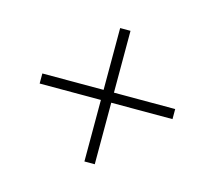

<svg xmlns="http://www.w3.org/2000/svg" viewBox="-75 -727 722 645"><g transform="rotate(15 286.0 -404.0)"><path d="M268 -172V-386H55V-421H268V-636H304V-421H517V-386H304V-172Z"/></g></svg>

Font: Noto Sans Tamil UI ExtraLight
Style: Regular
Weight: 200
Designer: Jelle Bosma - Monotype Design Team
Foundry: Monotype Imaging Inc.
Version: Version 2.004; ttfautohint (v1.8.4.7-5d5b)